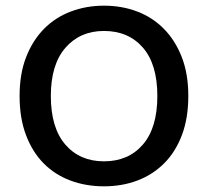

<svg xmlns="http://www.w3.org/2000/svg" viewBox="-20 -642 733 676"><path d="M643 -304Q643 -226 620.5 -166.5Q598 -107 558 -67Q518 -27 464 -6.5Q410 14 346 14Q282 14 227.5 -6.5Q173 -27 133.5 -67Q94 -107 71.5 -166.5Q49 -226 49 -304Q49 -382 72 -441Q95 -500 135 -540.5Q175 -581 229.5 -601.5Q284 -622 346 -622Q409 -622 463 -601.5Q517 -581 557 -540.5Q597 -500 620 -441Q643 -382 643 -304ZM534 -304Q534 -416 483 -474.5Q432 -533 346 -533Q262 -533 210.5 -474Q159 -415 159 -304Q159 -192 210 -133Q261 -74 346 -74Q432 -74 483 -133Q534 -192 534 -304Z"/></svg>

Font: Baloo 2 Medium
Style: Regular
Weight: 500
Designer: Sarang Kulkarni and Ek Type
Foundry: Ek Type
Version: Version 1.640;hotconv 1.0.111;makeotfexe 2.5.65597; ttfautoh